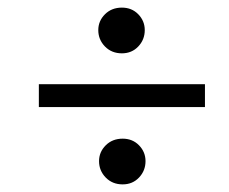

<svg xmlns="http://www.w3.org/2000/svg" viewBox="-20 -535 600 504"><path d="M82 -254V-314H518V-254ZM302 -51Q275 -51 257.5 -69Q240 -87 240 -112Q240 -136 257.5 -153.5Q275 -171 302 -171Q328 -171 345 -153.5Q362 -136 362 -112Q362 -87 345 -69Q328 -51 302 -51ZM300 -395Q273 -395 255.5 -413Q238 -431 238 -456Q238 -480 255.5 -497.5Q273 -515 300 -515Q326 -515 343 -497.5Q360 -480 360 -456Q360 -431 343 -413Q326 -395 300 -395Z"/></svg>

Font: Baskervville
Style: Bold Italic
Weight: 700
Italic angle: -18°
Version: Version 1.100